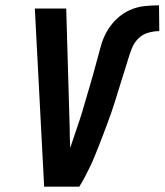

<svg xmlns="http://www.w3.org/2000/svg" viewBox="-20 -702 619 722"><path d="M278 0H146L111 -670H229L242 -223Q242 -204 242.5 -185Q243 -166 244 -146Q253 -173 262.5 -200.5Q272 -228 281 -255.5Q290 -283 297.5 -310Q305 -337 313.5 -364.5Q322 -392 329.5 -419.5Q337 -447 344.5 -474.5Q352 -502 359.5 -529.5Q367 -557 381.5 -583Q396 -609 418.5 -630.5Q441 -652 468 -664Q495 -676 523 -679Q551 -682 578 -682L579 -585Q559 -585 537.5 -579Q516 -573 500 -557Q484 -541 476 -520.5Q468 -500 462 -480Q456 -460 449.5 -439.5Q443 -419 436.5 -398.5Q430 -378 424 -358Q418 -338 411.5 -317.5Q405 -297 398 -277Q391 -257 383.5 -237Q376 -217 368.5 -197Q361 -177 353 -157Q345 -137 337 -117Q329 -97 319.5 -77Q310 -57 300 -38Q290 -19 278 0Z"/></svg>

Font: Lode Term
Style: Bold Italic
Weight: 700
Italic angle: -11°
Monospace: yes
Designer: Belleve Invis
Foundry: Belleve Invis
Version: Version 29.2.0